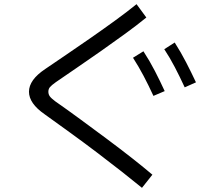

<svg xmlns="http://www.w3.org/2000/svg" viewBox="-20 -822 1040 921"><path d="M711 16 661 79Q621 46 565 2Q509 -42 445 -90.5Q381 -139 316 -186Q251 -233 194 -274Q119 -326 119 -382Q119 -439 197 -491Q241 -521 298.5 -560Q356 -599 417 -641.5Q478 -684 535 -725.5Q592 -767 635 -802L682 -738Q638 -702 581 -660.5Q524 -619 463.5 -576.5Q403 -534 346.5 -495.5Q290 -457 248 -428Q227 -413 219.5 -404Q212 -395 212 -382Q212 -370 218.5 -360.5Q225 -351 245 -336Q301 -297 365 -250Q429 -203 493.5 -155Q558 -107 614.5 -62.5Q671 -18 711 16ZM866 -403Q842 -455 818.5 -500Q795 -545 768 -586L818 -618Q848 -571 873 -522.5Q898 -474 920 -427ZM716 -362Q692 -414 668.5 -458.5Q645 -503 618 -545L668 -576Q698 -530 723 -481.5Q748 -433 770 -385Z"/></svg>

Font: Murecho
Style: Regular
Weight: 400
Designer: Neil Summerour
Foundry: Positype
Version: Version 1.010; ttfautohint (v1.8.3)